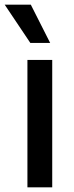

<svg xmlns="http://www.w3.org/2000/svg" viewBox="-46 -802 315 822"><path d="M71.4 0H177.6V-545.5H71.4ZM-25.9 -782 83.8 -618.3H168.7L85.9 -782Z"/></svg>

Font: Margiela Sans Medium
Style: Regular
Weight: 500
Designer: Stefan Endress, Andreas Faust
Version: Version 1.100;FEAKit 1.0